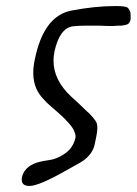

<svg xmlns="http://www.w3.org/2000/svg" viewBox="-20 -453 452 635"><path d="M216 -418Q252 -425 289 -429Q326 -433 362 -433Q390 -433 400 -429Q406 -426 411 -413Q412 -409 412 -402.5Q412 -396 412 -389Q409 -375 400 -372Q397 -371 392.5 -370Q388 -369 380 -368Q376 -368 369 -368Q362 -368 353 -367Q349 -367 338 -367Q328 -367 312 -368H268Q262 -368 256 -368Q239 -368 221 -366Q177 -360 160 -282Q157 -267 157 -252Q157 -188 216 -133Q225 -125 237 -114Q249 -103 264 -88Q279 -75 287 -65Q295 -55 298 -50Q302 -42 302 -29Q302 -17 298 1L293 25Q287 53 261 74Q257 78 243 86Q229 94 209 105Q110 162 78 162Q52 162 52 142Q52 139 52 136Q58 104 91 89Q105 82 139 77Q167 74 193 56Q220 38 228 8Q230 3 230 -2Q230 -8 227 -15Q221 -40 152 -98Q114 -130 101 -158Q90 -182 90 -212Q90 -232 95 -256Q124 -400 216 -418Z"/></svg>

Font: New Athena Unicode
Style: Italic
Weight: 400
Designer: J. Rusten 1997; rev. by R. Hancock 2001, 2002, rev. by D. Mastronarde 2002-2019
Foundry: Society for Classical Studies (formerly American Philological Association)
Version: Version 5.008